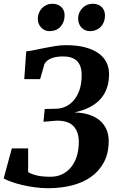

<svg xmlns="http://www.w3.org/2000/svg" viewBox="-20 -990 633 1016"><path d="M42.5 -204.6H128.9V-79.1Q147 -68.4 174.8 -61.5Q202.6 -54.7 247.6 -54.7Q281.7 -54.7 309.3 -68.1Q336.9 -81.5 356.4 -105.7Q376 -129.9 386.5 -163.8Q397 -197.8 397 -238.8Q397 -292 369.6 -321.8Q342.3 -351.6 281.2 -351.6L210 -345.7L216.8 -413.1L276.4 -414.6Q299.8 -414.6 324 -424.6Q348.1 -434.6 367.7 -456.1Q387.2 -477.5 399.7 -511.2Q412.1 -544.9 412.1 -592.8Q412.1 -643.6 387 -667.5Q361.8 -691.4 315.4 -691.4Q277.3 -691.4 252 -681.6Q226.6 -671.9 214.8 -650.4L192.4 -571.3H108.4L118.7 -718.3Q133.8 -719.2 158.4 -724.4Q183.1 -729.5 211.9 -735.4Q240.7 -741.2 271 -746.1Q301.3 -751 328.6 -751Q387.7 -751 430.7 -739.5Q473.6 -728 501.7 -707.8Q529.8 -687.5 543.5 -659.7Q557.1 -631.8 557.1 -599.1Q557.1 -562.5 548.8 -534.4Q540.5 -506.3 526.4 -485.1Q512.2 -463.9 493.9 -448.7Q475.6 -433.6 455.1 -423.1Q434.6 -412.6 413.8 -406Q393.1 -399.4 374 -395Q418.5 -394 452.1 -382.8Q485.8 -371.6 508.8 -351.8Q531.7 -332 543.5 -304.7Q555.2 -277.3 555.2 -245.1Q555.2 -178.2 529.5 -130.9Q503.9 -83.5 460.2 -53Q416.5 -22.5 358.4 -8.3Q300.3 5.9 234.9 5.9Q198.7 5.9 163.1 1Q127.4 -3.9 95.9 -11.5Q64.5 -19 39.6 -28.1Q14.6 -37.1 -0.5 -45.9ZM455.1 -825.2Q441.9 -825.2 430.7 -830.3Q419.4 -835.4 411.1 -844.2Q402.8 -853 398.2 -865Q393.6 -877 393.6 -891.1Q393.6 -908.7 399.9 -923.1Q406.2 -937.5 416.7 -948Q427.2 -958.5 441.2 -964.4Q455.1 -970.2 470.7 -970.2Q486.3 -970.2 498.5 -965.3Q510.7 -960.4 519 -951.9Q527.3 -943.4 531.5 -932.1Q535.6 -920.9 535.6 -907.7Q535.6 -890.1 530 -875Q524.4 -859.9 513.9 -848.9Q503.4 -837.9 488.5 -831.5Q473.6 -825.2 455.1 -825.2ZM241.7 -825.2Q228.5 -825.2 217.3 -830.3Q206.1 -835.4 197.8 -844.2Q189.5 -853 184.8 -864.7Q180.2 -876.5 180.2 -890.1Q180.2 -907.7 186.3 -922.4Q192.4 -937 202.9 -947.5Q213.4 -958 227.3 -964.1Q241.2 -970.2 256.8 -970.2Q272.5 -970.2 284.7 -965.3Q296.9 -960.4 305.4 -951.9Q314 -943.4 318.1 -931.9Q322.3 -920.4 321.8 -907.2Q321.8 -889.6 315.9 -874.5Q310.1 -859.4 299.8 -848.4Q289.6 -837.4 274.7 -831.3Q259.8 -825.2 241.7 -825.2Z"/></svg>

Font: Merriweather Bold
Style: Italic
Weight: 700
Italic angle: -7°
Designer: Eben Sorkin ( eben@eyebytes.com )
Foundry: Eben Sorkin ( eben@eyebytes.com )
Version: Version 1.5; ttfautohint (v0.97) -l 13 -r 13 -G 200 -x 24 -f